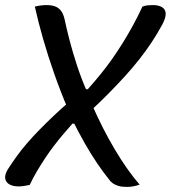

<svg xmlns="http://www.w3.org/2000/svg" viewBox="-24 -726 671 755"><path d="M476 9Q455 9 441.5 5Q428 1 418.5 -6Q409 -13 402 -24Q381 -50 357 -85.5Q333 -121 308.5 -164Q284 -207 260 -256L244 -295Q215 -363 190 -434Q165 -505 145.5 -573Q126 -641 113 -700Q125 -703 136 -704.5Q147 -706 159 -706Q182 -706 196 -699.5Q210 -693 218 -680.5Q226 -668 230 -650Q238 -612 250 -566Q262 -520 279 -468Q296 -416 321 -359L338 -314Q378 -222 426.5 -140Q475 -58 525 0Q514 4 501 6.5Q488 9 476 9ZM577 -706Q600 -706 613.5 -697.5Q627 -689 627.5 -672.5Q628 -656 615 -631Q595 -594 572.5 -560Q550 -526 524 -493Q498 -460 468 -427Q438 -394 404 -359.5Q370 -325 331 -289L286 -377L321 -375Q347 -404 371 -433.5Q395 -463 416.5 -493.5Q438 -524 458.5 -557Q479 -590 498.5 -625.5Q518 -661 536 -700Q547 -704 556 -705Q565 -706 577 -706ZM49 7Q27 7 13 -1Q-1 -9 -3.5 -23.5Q-6 -38 6 -59Q22 -84 41 -110.5Q60 -137 83 -163.5Q106 -190 132.5 -217Q159 -244 188.5 -272Q218 -300 251 -328L292 -238L261 -240Q243 -220 224.5 -198Q206 -176 188 -152.5Q170 -129 153.5 -104Q137 -79 121.5 -53Q106 -27 93 1Q84 3 72.5 5Q61 7 49 7Z"/></svg>

Font: Rec Mono Duotone
Style: Italic
Weight: 400
Italic angle: -10°
Monospace: yes
Version: Version 1.085; ttfautohint (v1.8.4.7-5d5b)